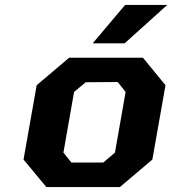

<svg xmlns="http://www.w3.org/2000/svg" viewBox="-20 -755 695 775"><path d="M354 -580 485 -735H655L483 -580ZM167 0 75 -111 128 -411 259 -522H557L648 -411L595 -111L464 0ZM268 -99H397L444 -139L487 -384L455 -424L326 -423L279 -384L236 -139Z"/></svg>

Font: Tomorrow SemiBold
Style: Italic
Weight: 600
Italic angle: -10°
Designer: Tony de Marco, Monica Rizzolli
Foundry: Just in Type
Version: Version 2.002